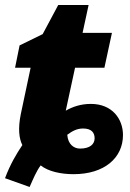

<svg xmlns="http://www.w3.org/2000/svg" viewBox="-22 -684 519 765"><path d="M96 61C111 27 123 -2 140 -25C170 -1 220 10 271 10C394 10 468 -55 468 -146C468 -209 426 -270 340 -270C299 -270 266 -258 240 -243L277 -414H394L424 -553H307L331 -664H210L148 -548L56 -503L38 -414H100L61 -230C49 -171 54 -132 67 -106C43 -70 19 -30 -2 26ZM297 -92C273 -92 249 -108 246 -147C266 -162 285 -172 309 -172C342 -172 355 -156 355 -133C355 -110 337 -92 297 -92Z"/></svg>

Font: Noto Sans UI SemiCondensed Black
Style: Italic
Weight: 900
Width: 4
Italic angle: -372°
Designer: Monotype Design Team
Foundry: Monotype Imaging Inc.
Version: Version 1.901